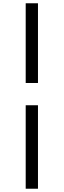

<svg xmlns="http://www.w3.org/2000/svg" viewBox="-20 -870 389 1173"><path d="M137 283V-227H212V283ZM212 -363H137V-850H212Z"/></svg>

Font: Early Summer Mincho Heavy
Style: Regular
Weight: 900
Designer: GuiWonder
Version: Version 1.002